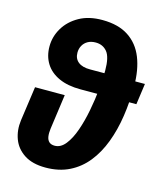

<svg xmlns="http://www.w3.org/2000/svg" viewBox="-115 -843 803 946"><g transform="rotate(15 286.5 -370.5)"><path d="M205.7 16.6Q138.8 16.6 97.2 -10.6Q55.6 -37.7 39.2 -81.8Q22.7 -125.9 29.7 -177.5L54.4 -352.6H205.9L181.2 -174.5Q178.2 -151.9 180.8 -134.7Q183.4 -117.6 193.6 -108.3Q203.8 -99.1 222 -99.1Q252.7 -99.1 276.6 -129.2Q300.5 -159.3 317.5 -208Q334.5 -256.6 345.4 -313.7Q356.4 -370.7 361.7 -425.2Q367.1 -479.8 367.1 -520.8Q367.1 -589.8 345.2 -616.3Q323.3 -642.8 286.7 -642.8Q263.4 -642.8 246.6 -633.4Q229.9 -623.9 221 -607.7Q212 -591.5 212 -571.3Q212 -540.6 233.3 -523.9Q254.7 -507.2 293.9 -507.5L573.2 -508.2L558.3 -401L273.6 -400.4Q207.6 -400.4 162.4 -421.2Q117.1 -442 94.1 -479.1Q71 -516.3 71 -565.4Q71 -616 97.5 -660.1Q123.9 -704.2 172.9 -731.5Q221.8 -758.8 290.7 -758.4Q371.9 -758.1 423.6 -724.1Q475.4 -690.2 500 -628.6Q524.6 -567 524.6 -484.5Q524.6 -404.3 513.4 -330Q502.3 -255.7 478.4 -192.5Q454.6 -129.3 417 -82.4Q379.4 -35.5 326.9 -9.5Q274.5 16.6 205.7 16.6Z"/></g></svg>

Font: Fira Sans Variable
Style: Italic
Weight: 397
Italic angle: -8°
Designer: Carrois Corporate & Edenspiekermann AG
Foundry: Carrois Corporate GbR & Edenspiekermann AG
Version: Version 4.202